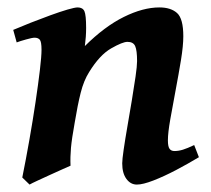

<svg xmlns="http://www.w3.org/2000/svg" viewBox="-20 -477 567 517"><path d="M515.6 -53.7Q486.3 -36.1 453.9 -19Q421.4 -2 393.1 9Q364.7 20 348.6 20Q331.5 20 320.3 4.6Q309.1 -10.7 309.1 -37.1Q309.1 -47.4 313 -74.2Q316.9 -101.1 323 -136.2Q329.1 -171.4 335 -206.8Q340.8 -242.2 345 -270.8Q349.1 -299.3 349.1 -312.5Q349.1 -341.3 344 -352.8Q338.9 -364.3 323.2 -364.3Q310.1 -364.3 279.3 -346.7Q248.5 -329.1 220.2 -283.2Q205.6 -260.3 197.3 -227.3Q189 -194.3 181.2 -147Q173.3 -103.5 171.1 -78.9Q168.9 -54.2 169.9 -30.8Q163.1 -27.8 147.7 -21Q132.3 -14.2 114.3 -5.9Q96.2 2.4 80.8 9.5Q65.4 16.6 59.6 20L40 1Q49.8 -47.4 59.1 -100.3Q68.4 -153.3 75.7 -202.1Q83 -251 87.4 -288.3Q91.8 -325.7 91.8 -342.8Q91.8 -365.2 86.9 -370.4Q82 -375.5 73.2 -375.5Q66.9 -375.5 50.3 -370.8Q33.7 -366.2 24.9 -362.8L15.6 -396.5Q36.1 -405.3 62.7 -415.8Q89.4 -426.3 115.5 -435.8Q141.6 -445.3 161.6 -451.2Q181.6 -457 189 -457Q202.6 -457 207.3 -446.8Q211.9 -436.5 211.9 -401.9Q211.9 -378.4 208.5 -353Q261.7 -405.8 313.5 -431.4Q365.2 -457 409.2 -457Q439.9 -457 456.8 -441.9Q473.6 -426.8 473.6 -379.4Q473.6 -354 467.3 -315.2Q460.9 -276.4 452.9 -234.1Q444.8 -191.9 438.5 -155.5Q432.1 -119.1 432.1 -99.1Q432.1 -82.5 436.5 -76.4Q440.9 -70.3 449.7 -70.3Q460.9 -70.3 472.7 -74Q484.4 -77.6 502.9 -86.4Z"/></svg>

Font: Gentium Plus
Style: Bold Italic
Weight: 700
Italic angle: -8°
Designer: Victor Gaultney, Annie Olsen, Iska Routamaa, Becca Hirsbrunner
Foundry: SIL International
Version: Version 6.101